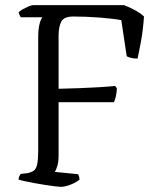

<svg xmlns="http://www.w3.org/2000/svg" viewBox="-20 -724 611 744"><path d="M215 0Q209 0 193.5 -2Q178 -4 157.5 -7Q137 -10 116 -14Q95 -18 78 -21.5Q61 -25 52 -28Q52 -35 55 -41Q58 -47 60 -50L86 -53Q101 -56 110.5 -62.5Q120 -69 124 -87Q128 -105 128 -140V-582Q128 -605 131 -621Q134 -637 138 -646Q142 -655 144 -657H61Q58 -660 55.5 -666.5Q53 -673 52 -676Q57 -682 68 -688Q79 -694 90.5 -699Q102 -704 107 -704H461Q482 -696 504 -684Q526 -672 538 -660Q534 -605 526 -562Q518 -519 513 -497Q498 -497 487 -500Q476 -503 471 -506L450 -646Q417 -652 365 -656Q313 -660 265 -660Q227 -660 217 -639.5Q207 -619 207 -585V-380Q252 -381 290.5 -382.5Q329 -384 363 -386Q397 -388 426 -391L433 -382Q432 -363 428.5 -348.5Q425 -334 421 -328H207V-120Q207 -97 202 -80.5Q197 -64 192 -58L282 -49Q284 -47 286 -41Q288 -35 288 -28Q275 -17 253.5 -8.5Q232 0 215 0Z"/></svg>

Font: Texturina 12pt ExtraLight
Style: Regular
Weight: 250
Designer: Guillermo Torres Carreño
Foundry: Omnibus-Type
Version: Version 1.002